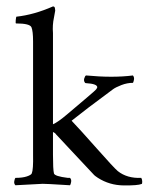

<svg xmlns="http://www.w3.org/2000/svg" viewBox="-20 -545 487 598"><path d="M198 32Q117 27 113 27.5Q109 28 28 32Q23 27 24.5 19Q26 11 28 9Q50 9 63.5 4.5Q77 0 79 -5Q84 -17 83 -63V-416Q83 -448 78 -460Q73 -472 30 -472Q28 -472 29 -482Q30 -492 31 -493Q86 -499 145 -525Q150 -525 151 -520Q152 -515 152 -512L148 -490Q143 -467 145 -442V-158Q160 -164 191 -190.5Q222 -217 250 -240.5Q278 -264 280.5 -268Q283 -272 283 -273Q283 -284 248 -286Q246 -286 245 -287Q240 -293 242.5 -301Q245 -309 248 -310Q332 -302 394 -310Q399 -304 397 -295.5Q395 -287 394 -287Q376 -287 358 -280Q340 -273 332 -267Q244 -202 203 -169Q228 -143 281.5 -82.5Q335 -22 347 -12Q376 11 420 9Q423 14 423 21Q423 28 421 28Q409 33 365 32.5Q321 32 285 9Q276 3 273.5 0.5Q271 -2 155 -126Q152 -131 145 -134V-63Q145 -17 148 -5Q150 4 191 9Q197 9 198 9Q203 14 201.5 22Q200 30 198 32Z"/></svg>

Font: AMoshref-Naskh
Style: Naskh
Weight: 500
Version: Version 0.001